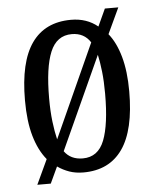

<svg xmlns="http://www.w3.org/2000/svg" viewBox="-48 -617 559 697"><g transform="rotate(-5 232.0 -268.0)"><path d="M102 -50Q73 -85 57.5 -139Q42 -193 42 -269Q42 -409 90.5 -477.5Q139 -546 234 -546Q291 -546 331 -513L360 -576H409L365 -482Q392 -449 407 -395.5Q422 -342 422 -269Q422 -128 373.5 -59Q325 10 231 10Q203 10 180 2Q157 -6 137 -20L109 40H60ZM300 -458Q277 -494 232 -494Q177 -494 153.5 -437.5Q130 -381 130 -269Q130 -222 134.5 -184.5Q139 -147 146 -118ZM233 -41Q289 -41 311.5 -98.5Q334 -156 334 -268Q334 -313 330 -348.5Q326 -384 320 -411L166 -73Q189 -41 233 -41Z"/></g></svg>

Font: Noto Serif Lao ExtraCondensed
Style: Regular
Weight: 400
Width: 2
Designer: Monotype Design Team
Foundry: Monotype Imaging Inc.
Version: Version 2.003; ttfautohint (v1.8.4.7-5d5b)